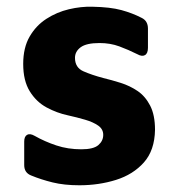

<svg xmlns="http://www.w3.org/2000/svg" viewBox="-20 -536 522 571"><path d="M216 15Q171 15 136.5 6.5Q102 -2 73 -14Q52 -22 52 -45V-115Q52 -130 60.5 -135Q69 -140 83 -132Q113 -115 147.5 -103.5Q182 -92 222 -92Q258 -92 272.5 -104.5Q287 -117 287 -135Q287 -152 272 -162.5Q257 -173 233 -180Q209 -187 182 -193Q149 -200 118.5 -216.5Q88 -233 68.5 -264.5Q49 -296 49 -346Q49 -394 68 -427Q87 -460 118 -480Q149 -500 185 -508.5Q221 -517 255 -516Q308 -515 341 -506Q374 -497 401 -483Q420 -474 420 -451V-394Q420 -377 411 -372Q402 -367 388 -375Q362 -388 335 -398Q308 -408 276 -408Q237 -408 220 -395.5Q203 -383 203 -364Q203 -335 228 -324Q253 -313 287 -304Q312 -298 339 -289.5Q366 -281 389 -265.5Q412 -250 426.5 -222Q441 -194 441 -150Q440 -89 408 -53Q376 -17 325 -1Q274 15 216 15Z"/></svg>

Font: Pitagon Sans
Style: Bold
Weight: 700
Designer: Travis Tran
Foundry: Pitagon
Version: Version 1.001; ttfautohint (v1.8.4.7-5d5b);gftools[0.9.26]